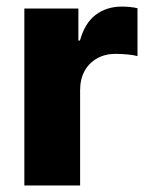

<svg xmlns="http://www.w3.org/2000/svg" viewBox="-20 -565 454 585"><path d="M54.2 0V-539.1H218.8V-441.4H223.6Q238.3 -494.6 271.5 -519.8Q304.7 -544.9 351.1 -544.9Q363.3 -544.9 375.7 -543.7Q388.2 -542.5 398.9 -540V-394Q387.2 -397.5 367.4 -399.2Q347.7 -400.9 331.5 -400.9Q300.3 -400.9 275.9 -387.2Q251.5 -373.5 237.8 -348.9Q224.1 -324.2 224.1 -290.5V0Z"/></svg>

Font: Inter 18pt ExtraBold
Style: Regular
Weight: 800
Designer: Rasmus Andersson
Foundry: rsms
Version: Version 4.001;git-66647c0bb